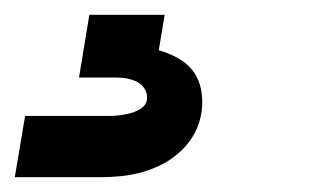

<svg xmlns="http://www.w3.org/2000/svg" viewBox="-28 -20 448 260"><path d="M-8 220 6 137H121Q128 137 135 136Q142 135 149.5 133Q157 131 163.5 126.5Q170 122 171 115Q172 107 168 100.5Q164 94 158 91Q152 88 145 86.5Q138 85 130 85H79L93 0H195L187 48Q201 52 213.5 59Q226 66 234 77Q242 88 244.5 102.5Q247 117 245 131Q243 146 236 159.5Q229 173 217.5 184Q206 195 192.5 202Q179 209 165 213Q151 217 136 218.5Q121 220 107 220Z"/></svg>

Font: Iosevka Aile Heavy
Style: Italic
Weight: 900
Italic angle: -9°
Designer: Belleve Invis
Foundry: Belleve Invis
Version: Version 31.1.0; ttfautohint (v1.8.4)